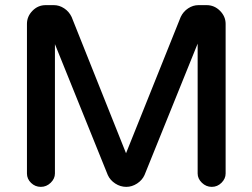

<svg xmlns="http://www.w3.org/2000/svg" viewBox="-20 -715 983 748"><path d="M85 -39V-622Q85 -651 106.5 -673Q128 -695 158 -695H190Q211 -695 230 -682.5Q249 -670 259 -649L471 -118L684 -649Q694 -670 713 -682.5Q732 -695 753 -695H785Q815 -695 837 -673Q859 -651 859 -622V-39Q859 -19 843 -3Q827 13 805 13Q783 13 766.5 -3Q750 -19 750 -39V-545L543 -33Q534 -13 514 0Q494 13 472 13Q449 13 429 0Q409 -13 400 -33L194 -543V-39Q194 -19 177.5 -3Q161 13 139 13Q117 13 101 -2.5Q85 -18 85 -39Z"/></svg>

Font: 寒蝉全圆体 Bold
Style: Regular
Weight: 700
Designer: Warren2060
      Designed by Motoya company      

      [Varela Round]
      Joe Prince(Latin component); Avraham Cornf
Foundry: ChillType
Version: Version 3.200